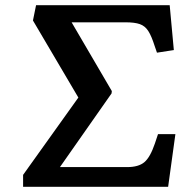

<svg xmlns="http://www.w3.org/2000/svg" viewBox="-20 -720 738 740"><path d="M69 0V-46L282 -344L107 -641L119 -700H634L650 -527L585 -517L576 -543Q564 -581 551.5 -600.5Q539 -620 519 -627Q499 -634 464 -634H256L411 -369L410 -360L211 -76H470Q514 -76 536.5 -95Q559 -114 577 -167L589 -203H656L628 0Z"/></svg>

Font: Literata 7pt Medium
Style: Italic
Weight: 500
Italic angle: -2°
Designer: Latin by Veronika Burian and Jose Scaglione. Greek by Irene Vlachou. Cyrillic by Vera Evstafieva
Foundry: TypeTogether
Version: Version 3.002